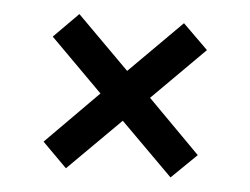

<svg xmlns="http://www.w3.org/2000/svg" viewBox="-37 -501 585 450"><g transform="rotate(5 256.0 -276.5)"><path d="M198.2 -276.9 75.2 -399.9 132.8 -458 255.9 -335 378.9 -458 438 -399.9 314.9 -276.9 438 -152.8 378.9 -95.2 255.9 -217.8 132.8 -95.2 75.2 -152.8Z"/></g></svg>

Font: D-DIN-PRO Medium
Style: Regular
Weight: 500
Designer: datto
Foundry: CyberFei
Version: Version 1.000;hotconv 1.0.109;makeotfexe 2.5.65596